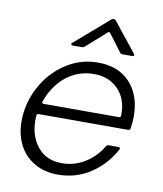

<svg xmlns="http://www.w3.org/2000/svg" viewBox="-87 -851 791 931"><g transform="rotate(10 308.5 -385.0)"><path d="M43 -214Q43 -303 85 -382.5Q127 -462 199.5 -510.5Q272 -559 359 -559Q461 -559 518 -497Q575 -435 575 -332Q575 -305 570 -272Q569 -263 559 -263H120Q111 -263 109.5 -256.5Q108 -250 108 -233Q108 -152 151 -100Q194 -48 270 -48Q333 -48 385 -81Q437 -114 467 -166Q471 -173 479 -173H527Q532 -173 534.5 -170Q537 -167 535 -163Q494 -86 422.5 -38Q351 10 260 10Q195 10 145.5 -18.5Q96 -47 69.5 -98Q43 -149 43 -214ZM504 -316Q514 -316 514 -326V-332Q514 -409 468.5 -455Q423 -501 350 -501Q290 -501 239.5 -471.5Q189 -442 156 -388Q140 -364 127 -327L126 -323Q126 -316 135 -316ZM224 -619Q217 -619 215.5 -623Q214 -627 219 -631L385 -775Q390 -780 397 -780Q405 -780 409 -774L523 -631Q525 -629 525 -625Q525 -619 517 -619H469Q460 -619 456 -625L393 -709Q387 -718 379 -710L282 -624Q277 -619 270 -619Z"/></g></svg>

Font: Open Sauce Two Light Italic
Style: Regular
Weight: 300
Italic angle: -10°
Designer: Alfredo Marco Pradil
Foundry: Creative Sauce Fz LLC
Version: Version 1.477